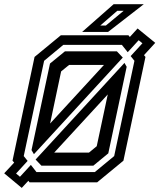

<svg xmlns="http://www.w3.org/2000/svg" viewBox="-32 -868 759 914"><path d="M71.5 26.5 -12 -43 35.5 -94 27.5 -103 132.5 -597 257.5 -700H579.5L586 -692L623 -732.5L707 -664L653.5 -605.5L660.5 -597L555.5 -103L430.5 0H108.5L103 -7.5ZM226 -141.5H391.5L428.5 -172L481 -418.5ZM165 -79.5 137.5 -108.5 560.5 -568.5 571 -550 483.5 -138 412.5 -79.5ZM63 -26.5 115 -83 141.5 -49H419.5L511.5 -125L608 -578.5L590 -601L646 -662L628 -676.5L576 -619.5L548 -654.5H269.5L178 -578.5L81 -125L99.5 -102L44.5 -42ZM129.5 -134 118 -153.5 206 -565.5 277 -623.5H524.5L552.5 -594ZM206.5 -280 463 -559H297L259 -528ZM359 -716 509 -848H652.5L482.5 -716ZM445.5 -746.5H472L556.5 -816.5H526Z"/></svg>

Font: Tourney Thin SemiBold
Style: Italic
Weight: 600
Italic angle: -12°
Version: Version 1.015